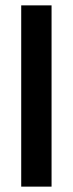

<svg xmlns="http://www.w3.org/2000/svg" viewBox="-20 -695 272 715"><path d="M172 0H59V-675H172Z"/></svg>

Font: Gemunu Libre ExtraLight
Style: Bold
Weight: 700
Version: Version 1.100